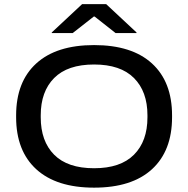

<svg xmlns="http://www.w3.org/2000/svg" viewBox="-20 -868 887 905"><path d="M423.5 16.5Q246 16.5 151 -70.2Q56 -157 56 -315.5V-324Q56 -482.5 151 -569Q246 -655.5 423.5 -655.5Q601.5 -655.5 696.2 -569Q791 -482.5 791 -324V-315.5Q791 -157 696.2 -70.2Q601.5 16.5 423.5 16.5ZM423.5 -75Q548 -75 611.5 -138.8Q675 -202.5 675 -315V-324.5Q675 -436.5 611.5 -500.2Q548 -564 423.5 -564Q298.5 -564 235.2 -500.2Q172 -436.5 172 -324.5V-315Q172 -202.5 235.2 -138.8Q298.5 -75 423.5 -75ZM367 -848.5H480.5L623.5 -715V-712H525L426 -790H422L322.5 -712H224V-715Z"/></svg>

Font: Anek Latin Expanded Medium
Style: Regular
Weight: 500
Width: 7
Designer: Yesha Goshar
Foundry: Ek Type
Version: Version 1.003